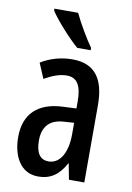

<svg xmlns="http://www.w3.org/2000/svg" viewBox="-87 -821 607 886"><g transform="rotate(10 216.0 -378.0)"><path d="M206 -766H95V-757C121 -716 191 -639 230 -606H293V-617C267 -653 227 -721 206 -766ZM218 -550C166 -550 115 -536 71 -509L101 -438C142 -461 174 -472 206 -472C254 -472 275 -436 275 -363V-330L211 -327C97 -322 33 -263 33 -154C33 -68 70 10 155 10C213 10 252 -18 282 -74H284L298 0H370V-362C370 -484 324 -550 218 -550ZM231 -260 276 -263V-210C276 -120 242 -67 190 -67C152 -67 130 -94 130 -155C130 -220 163 -257 231 -260Z"/></g></svg>

Font: Noto Sans Gujarati ExtraCondensed Medium
Style: Regular
Weight: 500
Width: 2
Designer: Jelle Bosma - Monotype Design Team, Universal Thirst
Foundry: Monotype Imaging Inc.
Version: Version 2.106